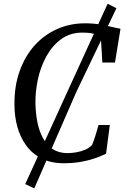

<svg xmlns="http://www.w3.org/2000/svg" viewBox="-20 -878 676 1042"><path d="M328 8Q255 8 203.8 -18.8Q152.5 -45.5 120.5 -90.8Q88.5 -136 73.5 -192.2Q58.5 -248.5 58.5 -307.5Q57 -408.5 86 -490.5Q115 -572.5 167.2 -630.8Q219.5 -689 289.8 -720.2Q360 -751.5 441 -751.5Q486 -751.5 523.5 -745Q561 -738.5 589 -731.5Q617 -724.5 634 -722L604 -538.5H535.5L527 -680Q517.5 -685.5 504.5 -690.2Q491.5 -695 473 -698Q454.5 -701 427 -701Q360 -701 311.5 -665.2Q263 -629.5 231.5 -572Q200 -514.5 185.5 -446.8Q171 -379 172.5 -315.5Q173.5 -262 183.2 -213.5Q193 -165 213.8 -127.5Q234.5 -90 267 -68.5Q299.5 -47 346.5 -47Q367 -47 392.8 -51.2Q418.5 -55.5 442.2 -65.5Q466 -75.5 480 -92Q485 -103.5 489.5 -116.5Q494 -129.5 498.2 -143.5Q502.5 -157.5 506.8 -171.8Q511 -186 514.5 -199.5H576L555.5 -43.5Q541.5 -37 520 -28.2Q498.5 -19.5 470.2 -11.2Q442 -3 406.2 2.5Q370.5 8 328 8ZM117 121 354.5 -399.5 564 -857.5 612 -833.5 394 -378.5 166 144.5Z"/></svg>

Font: Merriweather 28pt
Style: Italic
Weight: 400
Italic angle: -7.8°
Version: Version 2.101